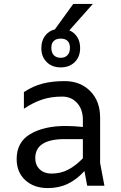

<svg xmlns="http://www.w3.org/2000/svg" viewBox="-20 -948 620 980"><path d="M191 -703Q191 -739 209.5 -764.5Q228 -790 260 -798L354 -928H454L334 -793Q360 -782 374.5 -758.5Q389 -735 389 -703Q389 -658 361.5 -631Q334 -604 290 -604Q246 -604 218.5 -631Q191 -658 191 -703ZM337 -704Q337 -727 325 -739Q313 -751 290 -751Q267 -751 254.5 -739Q242 -727 242 -704Q242 -680 254.5 -666.5Q267 -653 290 -653Q312 -653 324.5 -666.5Q337 -680 337 -704ZM425 0 411 -75Q372 -32 326.5 -10Q281 12 224 12Q153 12 109 -28.5Q65 -69 65 -136Q65 -223 135 -264Q205 -305 315 -305Q355 -305 403 -300V-336Q403 -390 373.5 -422.5Q344 -455 297 -455Q241 -455 195.5 -440Q150 -425 102 -393V-478Q149 -509 198 -521.5Q247 -534 310 -534Q390 -534 440.5 -483Q491 -432 491 -348V-116L513 0ZM403 -140V-238H311Q160 -238 160 -141Q160 -105 183 -83.5Q206 -62 242 -62Q290 -62 328 -82Q366 -102 403 -140Z"/></svg>

Font: Amiko
Style: Regular
Weight: 400
Designer: Pablo Impallari, Rodrigo Fuenzalida, Andres Torresi
Foundry: Impallari Type
Version: Version 1.001; ttfautohint (v1.3)